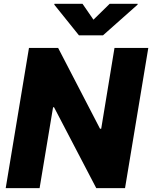

<svg xmlns="http://www.w3.org/2000/svg" viewBox="-20 -976 789 996"><path d="M408 -956.3H262.4L261.7 -951.7L389.6 -792.6H514.2L693.5 -951.7L694.2 -956.3H549L464.8 -873.9ZM749.3 -727.3H573.9L505 -308.2H498.9L281.6 -727.3H130.3L9.6 0H185.4L255.3 -419.7H260.3L479.4 0H628.6Z"/></svg>

Font: TID UI Extra Bold
Style: Italic
Weight: 800
Italic angle: -9.39999°
Designer: The TID Project Authors
Foundry: Bakken & Bæck
Version: Version 1.001;hotconv 1.0.109;makeotfexe 2.5.65596